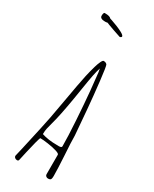

<svg xmlns="http://www.w3.org/2000/svg" viewBox="-249 -1052 890 1110"><g transform="rotate(30 195.5 -496.5)"><path d="M238.3 -916.5Q241.7 -916.5 245.8 -919.2Q250 -921.9 250 -924.8Q250 -933.1 231 -943.8Q214.4 -953.1 189.9 -962.9Q163.6 -973.1 150.4 -977.5Q145.5 -979 142.3 -980Q139.2 -981 138.2 -981.4Q129.4 -992.7 99.6 -992.7H93.3Q86.9 -988.3 86.9 -970.7Q86.9 -950.7 121.1 -950.7Q128.9 -950.7 137.2 -952.6Q141.1 -950.2 188.7 -933.3Q236.3 -916.5 238.3 -916.5ZM288.6 0Q304.2 0 307.6 -8.3Q310.5 -14.6 310.5 -27.8V-32.2Q310.5 -71.3 305.2 -162.6Q299.3 -250 299.3 -293L285.6 -459Q277.8 -548.8 267.3 -640.1Q256.8 -731.4 251.5 -740.2Q244.1 -750 228.5 -750Q222.2 -750 214.4 -733.4Q206.1 -715.8 199.7 -692.9Q189.9 -659.2 181.6 -622.1Q170.4 -571.3 145.5 -428.2Q122.6 -294.9 107.4 -230L92.8 -164.1L72.3 -71.8L60.5 -22V-20.5Q60.1 -20 60.1 -19Q60.1 -12.2 66.4 -7.3Q72.8 -2.4 80.6 -2.4Q89.4 -2.4 91.3 -9.8Q94.2 -24.9 104 -67.4Q113.8 -109.9 122.1 -142.6Q131.8 -180.2 134.8 -180.2Q153.3 -180.2 186.3 -175.5Q219.2 -170.9 244.4 -163.3Q269.5 -155.8 269.5 -147.9V-17.1Q269.5 -9.8 275.4 -4.9Q281.2 0 288.6 0ZM149.9 -290Q156.7 -313 158.7 -324.2Q176.8 -400.9 199.7 -547.9Q210 -613.3 216.6 -646Q223.1 -678.7 231 -701.2Q231 -696.3 232.9 -689L234.9 -678.2Q243.2 -605 247.1 -562Q254.9 -480 261.7 -372.6Q268.6 -265.1 268.6 -203.1Q268.6 -193.4 249 -193.4Q245.1 -193.4 242.2 -193.8H236.3Q177.7 -193.8 135.3 -208V-213.9Q135.3 -229 138.9 -246.8Q142.6 -264.6 149.9 -290Z"/></g></svg>

Font: Amatica SC
Style: Regular
Weight: 400
Designer: Vernon Adams, Ben Nathan
Foundry: newtypography
Version: Version 2.001